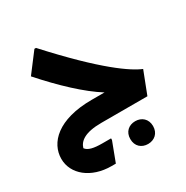

<svg xmlns="http://www.w3.org/2000/svg" viewBox="-188 -743 1118 1155"><g transform="rotate(-30 370.5 -165.5)"><path d="M219 -587H208L107 -454C222 -324 341 -212 442 -149H354C117 -149 17 -43 17 68C17 174 116 256 257 256H287L338 121V110H277C219 110 181 102 164 78C176 36 218 0 334 0H654L714 -155C645 -183 497 -282 219 -587ZM515 93C470 93 436 122 436 172C436 222 470 251 515 251C559 251 594 222 594 172C594 122 559 93 515 93Z"/></g></svg>

Font: Kufam Arabic Latin Roman Bold
Style: Regular
Weight: 700
Designer: Wael Morcos & Artur Schmal
Version: Version 1.200;PS 001.200;hotconv 1.0.88;makeotf.lib2.5.64775